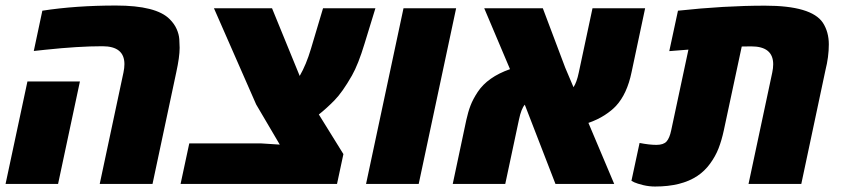

<svg xmlns="http://www.w3.org/2000/svg" viewBox="-22 -662 3035 691"><path d="M588.9 -592.8Q605.5 -576.2 613.8 -557.4Q622.1 -538.6 623.3 -520.8Q624.5 -502.9 624.5 -489.7Q624.5 -457 612.3 -401.4L526.9 0H336.9L422.4 -401.4Q425.8 -417.5 425.8 -431.2Q425.8 -495.6 346.7 -495.6Q260.3 -495.6 140.6 -482.9L99.6 -478.5L130.4 -623.5Q250.5 -642.1 395.5 -642.1Q540.5 -642.1 588.9 -592.8ZM187 0H-2L76.7 -368.7H265.6Z M1329.1 -632.3 1290 -504.9Q1267.6 -430.7 1244.6 -390.1Q1210.4 -330.1 1181.6 -300.8Q1152.8 -271.5 1125.5 -250L1213.9 -107.4L1190.9 0H627.9L659.2 -146H916L984.9 -141.6L899.9 -286.1L748 -632.3H957L1056.6 -388.7Q1080.1 -429.2 1097.2 -486.8L1140.6 -632.3Z M1484.9 0H1295.4L1430.2 -632.3H1619.6Z M2299.8 -632.3 2251 -402.3Q2234.9 -324.2 2195.3 -281.2Q2179.7 -264.2 2154.1 -247.6Q2128.4 -231 2095.7 -219.7Q2156.7 -74.2 2188.5 0H1977.1L1866.7 -285.2Q1854 -271 1845.7 -231.4L1796.4 0H1607.4L1656.2 -230Q1662.6 -259.3 1671.4 -282.2Q1680.2 -305.2 1697.3 -331.1Q1732.9 -384.8 1813.5 -413.1Q1738.8 -588.9 1720.7 -632.3H1931.6L2012.2 -418.5L2042 -348.1Q2053.7 -365.7 2061 -400.9L2110.4 -632.3Z M2731.4 -641.6Q2898.4 -641.6 2939.5 -580.1Q2960.9 -546.9 2960.9 -502.2Q2960.9 -457.5 2948.7 -409.2L2861.8 0H2671.9L2757.3 -400.9Q2760.7 -417 2760.7 -430.7Q2760.7 -495.1 2681.6 -495.1Q2657.2 -495.1 2647.5 -494.6L2583 -192.9Q2575.2 -156.7 2564 -127.9Q2552.7 -99.1 2533.4 -72.8Q2514.2 -46.4 2487.8 -28.8Q2430.7 9.3 2335.4 9.3Q2314 9.3 2292.7 4.2Q2271.5 -1 2260.7 -5.9L2250.5 -11.2L2279.8 -147.5Q2314.9 -140.6 2340.3 -140.6Q2365.7 -140.6 2376.7 -152.6Q2387.7 -164.6 2393.6 -192.9L2455.6 -483.4L2386.7 -478L2418 -623.5Q2585.4 -641.6 2731.4 -641.6Z"/></svg>

Font: Open Sans Hebrew Extra Bold
Style: Italic
Weight: 800
Italic angle: -12°
Foundry: Ascender Corporation, Yanek Iontef
Version: Version 2.001;PS 002.001;hotconv 1.0.70;makeotf.lib2.5.58329